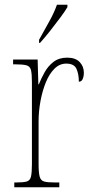

<svg xmlns="http://www.w3.org/2000/svg" viewBox="-20 -786 384 806"><path d="M40 0V-20H47Q78 -20 92 -24Q106 -28 110 -44.5Q114 -61 114 -97V-441Q114 -476 110 -492Q106 -508 90.5 -512Q75 -516 42 -516H35V-536H138L141 -432H143Q153 -457 167.5 -483Q182 -509 205 -526.5Q228 -544 262 -544Q297 -544 314.5 -525.5Q332 -507 332 -481Q332 -465 327 -454Q322 -443 311 -443Q311 -475 301 -497Q291 -519 258 -519Q230 -519 208.5 -497.5Q187 -476 172.5 -440.5Q158 -405 150 -362Q142 -319 142 -277V-97Q142 -61 146.5 -44.5Q151 -28 165.5 -24Q180 -20 211 -20H229V0ZM144 -619Q166 -659 186.5 -695.5Q207 -732 219 -766H263V-756Q253 -739 233 -712Q213 -685 190.5 -656.5Q168 -628 148 -606H144Z"/></svg>

Font: Noto Serif Lao Condensed Thin
Style: Regular
Weight: 100
Width: 3
Designer: Monotype Design Team
Foundry: Monotype Imaging Inc.
Version: Version 2.003; ttfautohint (v1.8.4.7-5d5b)